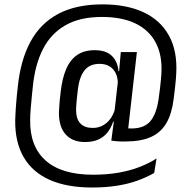

<svg xmlns="http://www.w3.org/2000/svg" viewBox="-20 -685 875 878"><path d="M369 -35.5Q312 -35.5 280.8 -69.8Q249.5 -104 249.5 -168.5Q249.5 -174 250 -180.5Q250.5 -187 251 -197.2Q251.5 -207.5 253 -224Q254.5 -240.5 257.5 -265Q264 -324.5 281.8 -367.2Q299.5 -410 331.8 -432.8Q364 -455.5 413 -455.5Q465 -455.5 491.5 -429.5Q518 -403.5 522 -359.5H542L518.5 -288.5Q519 -291.5 519 -294.8Q519 -298 519 -301Q519 -331 508.5 -351.5Q498 -372 479.5 -382.5Q461 -393 435.5 -393Q388.5 -393 365.2 -361.5Q342 -330 336 -275Q333 -250.5 331.5 -234.2Q330 -218 329.2 -208Q328.5 -198 328.2 -192Q328 -186 328 -182Q328 -141 347.5 -120.5Q367 -100 404.5 -100Q429 -100 449.2 -110.8Q469.5 -121.5 484 -140.8Q498.5 -160 505.5 -185.5L515.5 -129H497.5Q488.5 -101.5 472.5 -80.5Q456.5 -59.5 431 -47.5Q405.5 -35.5 369 -35.5ZM489 -42 503 -148 502 -161.5 521.5 -333 523.5 -345.5 532 -442.5 532.5 -447H606L561 -51ZM545 -99.5Q554 -99 561.2 -98.2Q568.5 -97.5 581 -97.5Q638.5 -97.5 667 -130.2Q695.5 -163 705.5 -234Q709.5 -261.5 712 -283.8Q714.5 -306 716 -322.2Q717.5 -338.5 718 -348Q723 -430 693.2 -488Q663.5 -546 601.2 -576.8Q539 -607.5 446 -607.5Q345 -607.5 278.8 -569.2Q212.5 -531 176.5 -460.5Q140.5 -390 130.5 -292.5Q128 -268.5 126 -249.2Q124 -230 122.8 -214.2Q121.5 -198.5 120.2 -185.2Q119 -172 118.5 -160.2Q118 -148.5 118 -136.5Q116 -15.5 188.8 49.2Q261.5 114 405.5 114Q469.5 114 523 104.5Q576.5 95 619.8 78Q663 61 696 39.5L685 106Q651 125.5 609 140.8Q567 156 515.5 164.2Q464 172.5 401 172.5Q286 172.5 207.2 137.5Q128.5 102.5 88.5 34Q48.5 -34.5 49.5 -134Q50 -146.5 50.5 -159.2Q51 -172 52 -186Q53 -200 54.2 -215.8Q55.5 -231.5 57.2 -249.8Q59 -268 61.5 -289.5Q74 -410.5 119.5 -494.5Q165 -578.5 246.8 -621.8Q328.5 -665 448.5 -665Q559 -665 636.2 -629Q713.5 -593 752.5 -522.5Q791.5 -452 786 -349Q785.5 -338 784.2 -322.5Q783 -307 780.5 -284.8Q778 -262.5 774 -231.5Q765.5 -164.5 740.8 -122Q716 -79.5 671.2 -59Q626.5 -38.5 556.5 -38Q538 -37.5 521.8 -38.5Q505.5 -39.5 489 -42Z"/></svg>

Font: Anek Telugu
Style: Regular
Weight: 400
Designer: Omkar Bhoir (Telugu), Yesha Goshar (Latin)
Foundry: Ek Type
Version: Version 1.003